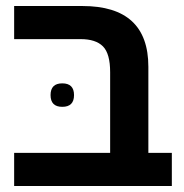

<svg xmlns="http://www.w3.org/2000/svg" viewBox="-20 -618 613 638"><path d="M551 -110H473V-396Q473 -598 254 -598H27V-488H248Q298 -488 322 -464Q346 -440 346 -378V-110H27V0H551ZM148 -302Q148 -263 187 -263Q226 -263 226 -302Q226 -341 187 -341Q148 -341 148 -302Z"/></svg>

Font: Noto Sans Hebrew Semi
Style: Regular
Weight: 600
Designer: Monotype Design Team
Foundry: Monotype Imaging Inc.
Version: Version 1.902